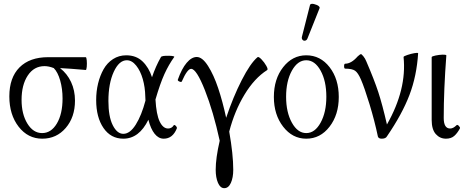

<svg xmlns="http://www.w3.org/2000/svg" viewBox="-20 -714 2439 1004"><path d="M201.2 11.2Q126 11.2 77.4 -51.5Q28.8 -114.3 28.8 -210Q28.8 -308.1 82 -361.6Q135.3 -415 231.9 -415H428.2Q432.1 -415 433.6 -398.2Q435.1 -381.3 433.6 -364.5Q432.1 -347.7 428.2 -348.1Q345.2 -355.5 293.9 -357.9Q331.1 -329.1 351.6 -285.2Q372.1 -241.2 372.1 -188Q372.1 -101.1 323.7 -44.9Q275.4 11.2 201.2 11.2ZM200.2 -18.1Q247.6 -18.1 277.3 -68.1Q307.1 -118.2 307.1 -199.2Q307.1 -249.5 294.7 -293.2Q282.2 -336.9 261.2 -357.9Q235.4 -368.2 212.9 -368.2Q157.7 -368.2 125.2 -319.1Q92.8 -270 92.8 -191.9Q92.8 -117.2 123.3 -67.6Q153.8 -18.1 200.2 -18.1Z M625 11.2Q559.6 11.2 521.2 -44.7Q482.9 -100.6 482.9 -190.9Q482.9 -236.3 492.9 -277.6Q502.9 -318.8 521.7 -352.1Q540.5 -385.3 571 -405Q601.6 -424.8 640.1 -424.8Q691.9 -424.8 725.1 -393.1Q758.3 -361.3 774.9 -310.1Q793.5 -366.2 821.8 -416Q826.7 -423.3 864.7 -422.4Q893.6 -421.4 891.1 -416Q862.3 -376 839.8 -326.7Q817.4 -277.3 793 -193.8Q797.4 -115.2 814.9 -78.6Q832.5 -42 858.9 -42Q878.4 -42 888.7 -59.1Q890.6 -62 895.3 -59.1Q899.9 -56.2 903.1 -51Q906.2 -45.9 904.8 -43Q883.3 11.2 835.9 11.2Q809.1 11.2 788.6 -14.4Q768.1 -40 755.9 -87.9Q707.5 11.2 625 11.2ZM546.9 -186Q546.9 -104.5 569.6 -59.3Q592.3 -14.2 625 -14.2Q659.7 -14.2 689.9 -62.3Q720.2 -110.4 740.7 -188Q740.7 -191.4 740.2 -199Q739.7 -206.5 739.7 -210Q738.8 -257.8 726.6 -300.5Q714.4 -343.3 692.1 -371.1Q669.9 -398.9 643.1 -398.9Q602.5 -398.9 574.7 -338.1Q546.9 -277.3 546.9 -186Z M1152.8 270Q1131.8 270 1119.9 242.2Q1107.9 214.4 1107.9 173.8Q1107.9 112.8 1128.9 22Q1095.7 -130.4 1051.5 -242.2Q1007.3 -354 979.5 -354Q959.5 -354 930.7 -288.1Q928.7 -283.2 918.7 -287.4Q908.7 -291.5 909.7 -296.9Q930.2 -355 956.1 -385.5Q981.9 -416 1008.8 -416Q1038.1 -416 1067.9 -369.1Q1097.7 -322.3 1120.8 -253.2Q1144 -184.1 1162.6 -98.1Q1198.7 -206.1 1243.9 -294.7Q1289.1 -383.3 1326.7 -415Q1332 -419.4 1347.2 -403.8Q1362.3 -388.2 1372.8 -369.4Q1383.3 -350.6 1376.5 -347.2Q1310.5 -305.2 1258.5 -219.2Q1206.5 -133.3 1178.7 -25.9Q1199.7 93.8 1199.7 173.8Q1199.7 214.8 1187.3 242.4Q1174.8 270 1152.8 270Z M1588.4 -514.2Q1584.5 -503.4 1575.9 -501.5Q1567.4 -499.5 1561.8 -506.1Q1556.2 -512.7 1559.1 -522.9L1601.1 -688Q1602.1 -692.4 1608.2 -693.6Q1614.3 -694.8 1621.8 -692.9Q1629.4 -690.9 1636.7 -688Q1644 -685.1 1648.4 -680.4Q1652.8 -675.8 1651.4 -671.9ZM1581.5 11.2Q1509.3 11.2 1460.7 -51.5Q1412.1 -114.3 1412.1 -207Q1412.1 -300.8 1460.7 -362.8Q1509.3 -424.8 1581.5 -424.8Q1655.3 -424.8 1703.4 -362.8Q1751.5 -300.8 1751.5 -207Q1751.5 -113.8 1703.1 -51.3Q1654.8 11.2 1581.5 11.2ZM1686.5 -208Q1686.5 -290.5 1656.5 -344.7Q1626.5 -398.9 1581.5 -398.9Q1536.6 -398.9 1506.3 -344.5Q1476.1 -290 1476.1 -208Q1476.1 -127 1506.3 -72.5Q1536.6 -18.1 1581.5 -18.1Q1626.5 -18.1 1656.5 -72.5Q1686.5 -127 1686.5 -208Z M1976.1 11.2Q1959.5 11.2 1956.1 0Q1939 -81.5 1912.4 -168.9Q1885.7 -256.3 1867.2 -298.8Q1852.1 -333.5 1836.7 -344.2Q1821.3 -355 1785.2 -355Q1779.3 -355 1779.3 -367.9Q1779.3 -380.9 1785.2 -380.9Q1816.9 -380.9 1850.1 -418.9Q1863.8 -431.2 1867.2 -431.2Q1870.6 -431.2 1880.1 -419.7Q1889.6 -408.2 1895.5 -393.1Q1937 -296.9 1958.3 -231.9Q1979.5 -167 2003.4 -63Q2107.9 -247.1 2090.3 -416Q2090.3 -419.9 2110.1 -426.5Q2129.9 -433.1 2146.7 -436Q2163.6 -439 2166.5 -436Q2159.2 -317.4 2121.1 -217.3Q2083 -117.2 2003.4 -1Q1997.1 11.2 1976.1 11.2Z M2312 11.2Q2280.3 11.2 2258.8 -12.9Q2237.3 -37.1 2237.3 -86.9V-415Q2237.3 -419.4 2257.1 -423.6Q2276.9 -427.7 2293.9 -428.2Q2311 -428.7 2314 -424.8Q2300.3 -244.1 2300.3 -97.2Q2300.3 -42 2334 -42Q2350.1 -42 2367.2 -59.1Q2371.6 -63.5 2379.2 -55.9Q2386.7 -48.3 2385.3 -43Q2371.1 -16.6 2354.7 -2.7Q2338.4 11.2 2312 11.2Z"/></svg>

Font: Junicode SmCond Light
Style: Regular
Weight: 300
Width: 4
Designer: Peter S. Baker
Version: Version 2.206